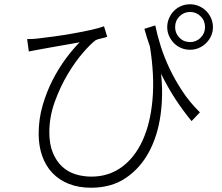

<svg xmlns="http://www.w3.org/2000/svg" viewBox="-20 -826 1040 899"><path d="M707 -707Q716 -663 732 -611.5Q748 -560 773.5 -506Q799 -452 834 -399Q869 -346 916 -300L877 -259Q836 -309 801 -362.5Q766 -416 734 -481Q745 -382 731.5 -286Q718 -190 677.5 -114.5Q637 -39 569.5 7Q502 53 406 53Q348 53 302.5 35Q257 17 225.5 -16Q194 -49 177.5 -96Q161 -143 161 -200Q161 -268 179.5 -332Q198 -396 226.5 -451.5Q255 -507 288.5 -552Q322 -597 353 -628Q332 -624 306 -619.5Q280 -615 254.5 -610.5Q229 -606 206.5 -602Q184 -598 168 -595Q157 -593 143.5 -590.5Q130 -588 115 -585L107 -643Q117 -643 131 -643.5Q145 -644 159 -646Q187 -649 231 -655Q275 -661 320.5 -669Q366 -677 406.5 -686Q447 -695 467 -703L482 -654Q473 -650 456 -646.5Q439 -643 428 -638Q405 -621 368.5 -579Q332 -537 297 -478.5Q262 -420 236.5 -349.5Q211 -279 211 -207Q211 -150 227.5 -110.5Q244 -71 271 -46Q298 -21 333.5 -10Q369 1 408 1Q488 1 549 -43Q610 -87 647 -167Q684 -247 694 -359Q704 -471 682 -608Q675 -628 668.5 -648.5Q662 -669 656 -691ZM870 -629Q899 -629 919.5 -649.5Q940 -670 940 -699Q940 -729 919.5 -749.5Q899 -770 870 -770Q841 -770 820.5 -749.5Q800 -729 800 -699Q800 -670 820 -649.5Q840 -629 870 -629ZM870 -806Q892 -806 911.5 -797.5Q931 -789 945.5 -774.5Q960 -760 968.5 -740.5Q977 -721 977 -699Q977 -677 968.5 -658Q960 -639 945.5 -624.5Q931 -610 911.5 -601.5Q892 -593 870 -593Q847 -593 827.5 -601.5Q808 -610 794 -624.5Q780 -639 771.5 -658Q763 -677 763 -699Q763 -721 771.5 -740.5Q780 -760 794 -774.5Q808 -789 827.5 -797.5Q847 -806 870 -806Z"/></svg>

Font: SpoqaHanSansJP-Light
Style: Regular
Weight: 300
Designer: [Source Han Sans]
Ryoko NISHIZUKA  (kana & ideographs); Paul D. Hunt (Latin, Greek & Cyrillic); Wenlong ZHANG  (bopomofo
Foundry: Spoqa (http://bi.spoqa.com)
Version: Version 1.002.20150607